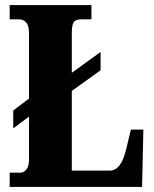

<svg xmlns="http://www.w3.org/2000/svg" viewBox="-20 -734 605 754"><path d="M18 0V-56H62Q73 -56 83.5 -68.5Q94 -81 94 -109V-276L32 -230V-300L94 -347V-602Q94 -633 83 -645.5Q72 -658 55 -658H18V-714H339V-658H298Q276 -658 269 -646Q262 -634 262 -605V-448L375 -530V-458L262 -377V-64H411Q433 -64 449 -84Q465 -104 476 -150L494 -225H543L538 0Z"/></svg>

Font: Noto Serif ExtraCondensed Black
Style: Regular
Weight: 900
Width: 2
Designer: Monotype Design Team
Foundry: Monotype Imaging Inc.
Version: Version 2.015; ttfautohint (v1.8.4.7-5d5b)